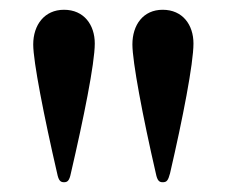

<svg xmlns="http://www.w3.org/2000/svg" viewBox="-20 -838 463 393"><path d="M111 -465C118 -465 122 -468 125 -483C151 -595 174 -708 174 -749C174 -787 152 -818 111 -818C71 -818 48 -787 48 -747C48 -712 70 -600 97 -483C100 -468 104 -465 111 -465ZM313 -465C321 -465 324 -468 328 -483C354 -595 376 -708 376 -749C376 -787 354 -818 313 -818C273 -818 251 -787 251 -747C251 -712 272 -600 299 -483C302 -468 306 -465 313 -465Z"/></svg>

Font: Shippori Mincho OTF SemiBold
Style: Regular
Weight: 600
Designer: FONTDASU
Foundry: FONTDASU / Google Inc. / but / Adobe
Version: Version 3.300;hotconv 1.0.109;makeotfexe 2.5.65596